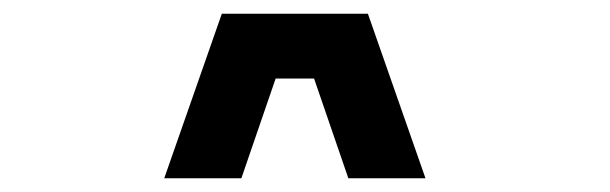

<svg xmlns="http://www.w3.org/2000/svg" viewBox="-20 -820 890 280"><path d="M488 -560 438 -705.5H382L332 -560H219.5L303.5 -800H516.5L600.5 -560Z"/></svg>

Font: League Mono Wide SemiBold
Style: Regular
Weight: 600
Width: 8
Designer: Tyler Finck
Foundry: The League of Moveable Type / Tyler Finck
Version: Version 2.210